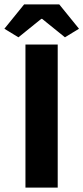

<svg xmlns="http://www.w3.org/2000/svg" viewBox="-39 -855 380 875"><path d="M77 0H224V-652H77ZM-19 -724 45 -685 149 -769H153L257 -685L321 -724L231 -835H71Z"/></svg>

Font: Giro Sans Regular
Style: Bold
Weight: 700
Designer: Paul D. Hunt
Foundry: Adobe Systems Incorporated
Version: Version 1.000;PS 1.0;hotconv 1.0.88;makeotf.lib2.5.647800